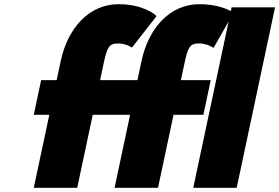

<svg xmlns="http://www.w3.org/2000/svg" viewBox="-20 -895 1331 915"><path d="M1290.8 -860H1083.8L1080.1 -842.4C1051.7 -857.2 1001.9 -875 930.6 -875C789.2 -875 688.9 -761.4 655 -607.1L635 -513H457L476 -602C491.2 -673.9 503.6 -688 542.7 -688C573 -688 595 -675.9 595 -675.9L608.9 -668.4L725.8 -817.9L718.6 -825C716.1 -827.5 658.8 -875 545.5 -875C404.2 -875 303.9 -761.4 270 -607.1L250 -513H176L141 -348H215L141 0H348L422 -348H600L526 0H733L807 -348H949.2L984.3 -513H842L861 -602C876.2 -673.8 888.7 -688 928.3 -688C958.9 -688 981.2 -675.9 981.2 -675.9L998 -667L1069.6 -793L901 0H1108Z"/></svg>

Font: Hussar Nova
Style: 96
Weight: 700
Foundry: Cannot Into Space Fonts
Version: Version 0.99